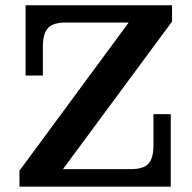

<svg xmlns="http://www.w3.org/2000/svg" viewBox="-20 -702 722 722"><path d="M53.2 0V-60.1L463.9 -617.2H226.1Q179.2 -617.2 160.2 -596.2Q141.1 -575.2 141.1 -524.9V-418H76.2V-682.1H627V-621.1L216.8 -65.9H472.2Q519 -65.9 538.1 -86.4Q557.1 -106.9 557.1 -155.8V-272.9H622.1V0Z"/></svg>

Font: Montagu Slab 144pt Medium
Style: Regular
Weight: 500
Designer: Florian Karsten
Foundry: Florian Karsten
Version: Version 1.000